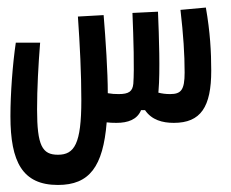

<svg xmlns="http://www.w3.org/2000/svg" viewBox="-20 -331 626 521"><path d="M137.2 170.9C222.7 170.9 259.8 121.1 269.5 1C277.3 2 285.6 2.4 295.9 2.4C327.6 2.4 352.5 -6.8 362.8 -32.2H373.5C391.6 -5.4 420.9 2.4 451.7 2.4C524.9 2.4 553.2 -41 553.2 -139.2C553.2 -189.9 550.3 -244.1 538.6 -310.5L469.7 -304.2C477.5 -236.8 481 -184.1 481 -134.3C481 -86.4 471.2 -75.7 441.4 -75.7C429.7 -75.7 419.4 -77.1 409.7 -79.6C409.7 -81.5 410.2 -83.5 410.2 -85.4C414.6 -136.2 411.6 -231 408.7 -299.3L339.4 -295.9C342.3 -226.6 344.7 -144 341.8 -104C339.8 -83 329.6 -75.7 302.2 -75.7C291.5 -75.7 283.2 -76.2 272.5 -78.1C272.5 -78.1 272.5 -78.1 272.5 -78.1C272.5 -136.2 266.6 -224.6 261.2 -290L191.4 -286.1C196.8 -208 200.7 -132.3 200.7 -58.6C200.7 59.1 182.1 88.9 137.2 88.9C94.7 88.9 80.6 64.5 80.6 -34.2C80.6 -90.8 84 -154.3 88.9 -215.3H22.9C14.2 -156.2 8.3 -77.1 8.3 -15.6C8.3 108.4 41 170.9 137.2 170.9Z"/></svg>

Font: Cascadia Code SemiLight
Style: Regular
Weight: 350
Monospace: yes
Designer: Aaron Bell
Foundry: Saja Typeworks
Version: Version 2404.023